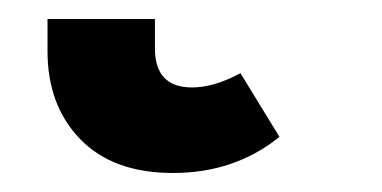

<svg xmlns="http://www.w3.org/2000/svg" viewBox="-20 22 402 202"><path d="M162 204Q99 204 64.5 168.5Q30 133 30 76V42H143V73Q143 114 182 114Q205 114 233 99L274 166Q227 204 162 204Z"/></svg>

Font: Fira Sans
Style: Bold
Weight: 700
Designer: bBox Type GmbH & Carrois Corporate GbR & Edenspiekermann AG
Foundry: bBox Type GmbH & Carrois Corporate GbR & Edenspiekermann AG
Version: Version 4.301;PS 004.301;hotconv 1.0.88;makeotf.lib2.5.64775